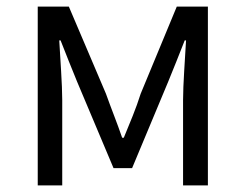

<svg xmlns="http://www.w3.org/2000/svg" viewBox="-20 -560 741 580"><path d="M94 0H168V-258C168 -305 162 -382 159 -438H163C179 -396 197 -353 213 -313L323 -52H379L488 -313C504 -353 522 -396 538 -438H542C539 -382 533 -305 533 -258V0H608V-540H514L405 -277C391 -232 372 -188 354 -144H349C334 -188 316 -232 300 -277L188 -540H94Z"/></svg>

Font: Noto Sans KR DemiLight
Style: Regular
Weight: 350
Designer: Ryoko NISHIZUKA 西塚涼子 (kana, bopomofo & ideographs); Paul D. Hunt (Latin, Greek & Cyrillic); Sandoll Communications 산돌커뮤니
Foundry: Adobe
Version: Version 2.004;hotconv 1.0.118;makeotfexe 2.5.65603